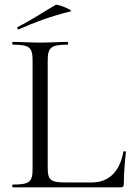

<svg xmlns="http://www.w3.org/2000/svg" viewBox="-20 -805 573 825"><path d="M185 -85V-543C185 -600 197 -613 270 -613C274 -613 274 -625 270 -625C239 -625 198 -622 152 -622C108 -622 67 -625 35 -625C32 -625 32 -613 35 -613C108 -613 120 -601 120 -544V-81C120 -23 108 -12 35 -12C32 -12 32 0 35 0H497C509 0 512 -4 512 -15C512 -59 517 -115 521 -152C521 -156 510 -156 510 -153C496 -73 452 -21 374 -21H265C197 -21 185 -30 185 -85ZM61 -679C129 -709 194 -734 283 -756C300 -759 228 -789 219 -784C167 -754 119 -721 56 -689C52 -687 55 -676 61 -679Z"/></svg>

Font: Cormorant Garamond
Style: Regular
Weight: 400
Designer: Christian Thalmann (Catharsis Fonts)
Foundry: Catharsis Fonts
Version: Version 4.002;Glyphs 3.4 (3410)